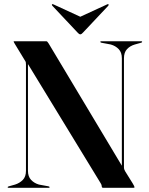

<svg xmlns="http://www.w3.org/2000/svg" viewBox="-20 -897 713 917"><path d="M217 -3Q217 0 213 0H21Q16.5 0 16.5 -3Q16.5 -5.5 22 -7L52 -15.5Q74 -22.5 89 -37.8Q104 -53 104 -81.5V-589.5Q104 -596.5 103.2 -599.8Q102.5 -603 97.5 -610.5L51 -687Q49 -691 47 -694Q45 -697 45 -698.5Q45 -700 49 -700H201.5Q206 -700 212.5 -689L562 -105.5V-618.5Q562 -646.5 547 -662.2Q532 -678 509 -684.5L464 -693Q459 -694.5 459 -697Q459 -700 463 -700H655Q659 -700 659 -697Q659 -694.5 654 -693L624 -684.5Q601.5 -678 586.8 -662.5Q572 -647 572 -618.5V-98Q572 -92 573.8 -87.2Q575.5 -82.5 578 -78.5L613.5 -21.5Q622.5 -6.5 622.5 -3Q622.5 0 616.5 0H473Q466 0 466 -7Q466 -14 461 -21.5L113.5 -591V-81.5Q113.5 -53.5 128.5 -37.8Q143.5 -22 166 -15.5L212 -7Q217 -5.5 217 -3ZM377 -742Q369.5 -733 363.5 -733Q357.5 -733 350 -742L230 -869.5Q226 -874 229 -876.5Q231 -878.5 236.5 -875.5L363.5 -817L490.5 -875.5Q495.5 -878.5 498 -876.5Q500.5 -874 497 -869.5Z"/></svg>

Font: Fraunces 144pt SemiBold
Style: Regular
Weight: 600
Version: Version 1.000;[0bf87f6ff]